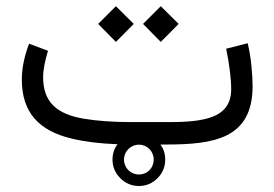

<svg xmlns="http://www.w3.org/2000/svg" viewBox="-20 -478 907 635"><path d="M352.1 49.8C352.1 73.7 360.8 94.2 377.9 111.3C395 128.4 415.5 137.2 439.5 137.2C463.4 137.2 483.9 128.4 501 111.3C518.1 94.2 526.4 73.7 526.4 49.8C526.4 30.8 521 14.2 510.7 0H527.3C687 0 815.4 -18.6 815.4 -193.4C815.4 -212.4 814 -234.9 811.5 -260.7C809.1 -286.6 804.7 -311.5 799.3 -335L728 -316.9C738.3 -268.1 744.6 -217.3 744.6 -182.6C744.6 -128.4 714.8 -101.1 671.4 -87.9C627.9 -74.7 574.7 -74.2 527.8 -74.2H414.1C353 -74.2 300.8 -78.1 257.3 -85.4C169.9 -100.1 122.6 -138.7 122.6 -222.7C122.6 -250.5 130.4 -282.2 138.7 -310.1L76.2 -333.5C62 -295.9 52.2 -256.3 52.2 -214.8C52.2 -105 109.9 -44.9 217.8 -19.5C260.7 -9.3 311 -2.9 368.7 -1C357.4 13.7 352.1 30.8 352.1 49.8ZM390.1 49.8C390.1 22.5 412.1 0.5 439.5 0.5C467.3 0.5 488.3 22.5 488.3 49.8C488.3 77.6 467.3 99.1 439.5 99.1C412.1 99.1 390.1 77.6 390.1 49.8ZM304.7 -398.9 363.3 -339.4 422.4 -398.9 363.3 -457.5ZM453.1 -398.9 511.7 -339.4 570.8 -398.9 511.7 -457.5Z"/></svg>

Font: Vazirmatn Light
Style: Regular
Weight: 300
Designer: Saber Rastikerdar
Foundry: Saber Rastikerdar
Version: Version 33.003